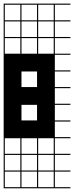

<svg xmlns="http://www.w3.org/2000/svg" viewBox="-20 -747 404 1046"><path d="M363.6 278.8H0V187.9H6.1V272.7H90.9V187.9H97V272.7H181.8V187.9H187.9V272.7H272.7V187.9H0V-727.3H363.6V-721.2H278.8V-636.4H363.6V-630.3H278.8V-545.5H363.6V-539.4H278.8V-454.5H363.6V-448.5H278.8V-363.6H363.6V-357.6H278.8V-272.7H363.6V-266.7H278.8V-181.8H363.6V-175.8H278.8V-90.9H363.6V-84.8H278.8V0H363.6V6.1H278.8V90.9H363.6V97H278.8V181.8H363.6V187.9H278.8V272.7H363.6ZM90.9 -636.4V-721.2H6.1V-636.4ZM187.9 -636.4H272.7V-721.2H187.9ZM97 -636.4H181.8V-721.2H97ZM6.1 -545.5H90.9V-630.3H6.1ZM187.9 -545.5H272.7V-630.3H187.9ZM97 -545.5H181.8V-630.3H97ZM6.1 -454.5H90.9V-539.4H6.1ZM187.9 -454.5H272.7V-539.4H187.9ZM97 -454.5H181.8V-539.4H97ZM97 -272.7H181.8V-357.6H97ZM97 -90.9H181.8V-175.8H97ZM187.9 90.9H272.7V6.1H187.9ZM97 90.9H181.8V6.1H97ZM6.1 90.9H90.9V6.1H6.1ZM187.9 181.8H272.7V97H187.9ZM97 181.8H181.8V97H97ZM6.1 181.8H90.9V97H6.1Z"/></svg>

Font: Micro 5 Charted
Style: Regular
Weight: 400
Designer: Sarah Cadigan-Fried
Version: Version 1.000; ttfautohint (v1.8.4.7-5d5b)